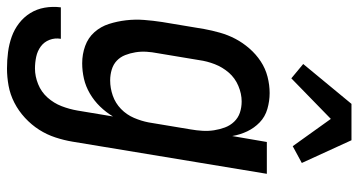

<svg xmlns="http://www.w3.org/2000/svg" viewBox="-267 -544 1025 549"><g transform="rotate(90 245.5 -269.5)"><path d="M167 223Q143 223 120 220Q97 217 76 209.5Q55 202 37.5 188.5Q20 175 8.5 156.5Q-3 138 -7 115.5Q-11 93 -8 69H82Q79 86 85 101.5Q91 117 104 126.5Q117 136 133.5 139.5Q150 143 167 143Q189 143 211.5 134Q234 125 250 107Q266 89 274.5 67Q283 45 287 22L304 -80Q292 -60 275.5 -43Q259 -26 238.5 -14Q218 -2 196 3Q174 8 152 8Q126 8 102.5 -0.5Q79 -9 63 -27Q47 -45 39.5 -68.5Q32 -92 29 -117.5Q26 -143 28 -169Q30 -195 34 -221L54 -341Q58 -363 64.5 -386Q71 -409 82 -430Q93 -451 109.5 -470Q126 -489 146.5 -502.5Q167 -516 190.5 -522Q214 -528 237 -528Q260 -528 282.5 -521.5Q305 -515 321 -499.5Q337 -484 346.5 -464Q356 -444 360 -421L377 -520H468L376 36Q372 60 364 84.5Q356 109 342 131Q328 153 308 171.5Q288 190 264.5 202Q241 214 216 218.5Q191 223 167 223ZM201 -72Q223 -72 244.5 -79.5Q266 -87 282.5 -103Q299 -119 308 -140Q317 -161 321 -182L341 -302Q344 -319 345 -336Q346 -353 343.5 -369Q341 -385 335.5 -400Q330 -415 319 -426.5Q308 -438 293 -443Q278 -448 261 -448Q239 -448 216.5 -438.5Q194 -429 178.5 -411Q163 -393 154.5 -371Q146 -349 143 -327L123 -207Q120 -192 119 -176Q118 -160 120.5 -144.5Q123 -129 128.5 -115Q134 -101 144.5 -91Q155 -81 170 -76.5Q185 -72 201 -72ZM195 -590 154 -624 268 -762H372L437 -620L389 -594L311 -703Z"/></g></svg>

Font: Iosevka Curly Medium
Style: Italic
Weight: 500
Italic angle: -9°
Monospace: yes
Designer: Belleve Invis
Foundry: Belleve Invis
Version: Version 22.1.2; ttfautohint (v1.8.4)